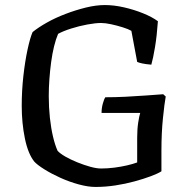

<svg xmlns="http://www.w3.org/2000/svg" viewBox="-20 -740 756 760"><path d="M358 0Q329 0 292 -10Q255 -20 219.5 -36Q184 -52 156 -69.5Q128 -87 116 -100Q91 -131 78.5 -192Q66 -253 66 -321Q66 -381 72.5 -439Q79 -497 89 -543.5Q99 -590 109 -613Q131 -631 164.5 -650Q198 -669 238.5 -684.5Q279 -700 319.5 -710Q360 -720 395 -720Q431 -720 470.5 -711Q510 -702 546 -687.5Q582 -673 605 -656Q601 -598 593.5 -553Q586 -508 579 -484Q556 -486 542.5 -489Q529 -492 523 -495L500 -618Q488 -625 465.5 -632Q443 -639 420 -644Q397 -649 380 -649Q358 -649 325.5 -643Q293 -637 261.5 -627Q230 -617 210 -606Q201 -585 194 -556.5Q187 -528 182.5 -494.5Q178 -461 175.5 -426.5Q173 -392 173 -360Q173 -315 177.5 -273.5Q182 -232 190 -198.5Q198 -165 208 -143Q218 -132 239 -120Q260 -108 286 -97.5Q312 -87 337 -80Q362 -73 380 -73Q406 -73 433 -76.5Q460 -80 483.5 -85.5Q507 -91 523 -97V-195Q523 -228 527 -254.5Q531 -281 535 -293H382Q382 -312 387 -330Q392 -348 397 -355Q435 -355 476.5 -357Q518 -359 557.5 -362Q597 -365 626 -367L636 -358Q631 -331 625 -272.5Q619 -214 619 -144V-62Q605 -53 577 -42.5Q549 -32 512.5 -22Q476 -12 436.5 -6Q397 0 358 0Z"/></svg>

Font: Texturina 12pt
Style: Regular
Weight: 400
Designer: Guillermo Torres Carreño
Foundry: Omnibus-Type
Version: Version 1.002